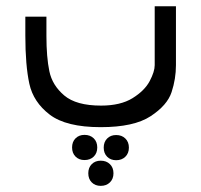

<svg xmlns="http://www.w3.org/2000/svg" viewBox="-20 -404 640 610"><path d="M60.5 -291V-351H127.5V-289.5Q127.5 -222.5 136.8 -177.8Q146 -133 184 -100.8Q222 -68.5 301 -68.5Q363 -68.5 401.2 -92.2Q439.5 -116 455.5 -146.2Q471.5 -176.5 471.5 -197V-384H539V-197Q539 -153.5 525.2 -111.5Q511.5 -69.5 458.5 -34.8Q405.5 0 300 0Q190 0 138 -39.8Q86 -79.5 73.2 -138Q60.5 -196.5 60.5 -291ZM340.5 146.5Q340.5 164.5 329.2 175.5Q318 186.5 300 186.5Q282.5 186.5 271.5 175.5Q260.5 164.5 260.5 146.5Q260.5 128.5 271.5 117.5Q282.5 106.5 300 106.5Q318 106.5 329.2 117.5Q340.5 128.5 340.5 146.5ZM289 64.5Q289 82.5 277.8 93.5Q266.5 104.5 248.5 104.5Q231 104.5 220 93.5Q209 82.5 209 64.5Q209 46.5 220 35.5Q231 24.5 248.5 24.5Q266.5 24.5 277.8 35.5Q289 46.5 289 64.5ZM389.5 65Q389.5 83 378.2 94Q367 105 349 105Q331.5 105 320.5 94Q309.5 83 309.5 65Q309.5 47 320.5 36Q331.5 25 349 25Q367 25 378.2 36Q389.5 47 389.5 65Z"/></svg>

Font: JuliaMono Light
Style: Regular
Weight: 300
Monospace: yes
Designer: cormullion
Foundry: corm
Version: Version 0.054; ttfautohint (v1.8.4)